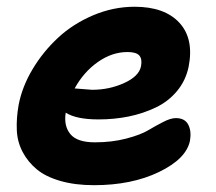

<svg xmlns="http://www.w3.org/2000/svg" viewBox="-20 -539 639 569"><path d="M258.8 9.8Q202.6 9.8 159.2 -2.7Q115.7 -15.1 89.4 -36.9Q63 -58.6 47.1 -88.6Q31.2 -118.7 29.8 -153.8Q28.3 -189 35.2 -228Q45.4 -281.7 76.4 -333.7Q107.4 -385.7 151.9 -427Q196.3 -468.3 256.1 -493.7Q315.9 -519 378.9 -519Q467.8 -519 511.5 -471.7Q555.2 -424.3 539.1 -341.8Q530.8 -300.8 504.9 -269.5Q479 -238.3 441.7 -220.5Q404.3 -202.6 361.6 -193.8Q318.8 -185.1 272 -185.1Q206.1 -185.1 174.8 -205.1Q168.5 -166 188.5 -141.6Q208.5 -117.2 261.2 -117.2Q312 -117.2 354.5 -128.4Q397 -139.6 419.4 -153.1Q441.9 -166.5 463.9 -177.7Q485.8 -189 501 -189Q527.8 -189 537.8 -169.7Q547.9 -150.4 543 -122.1Q532.2 -68.4 451.2 -29.3Q370.1 9.8 258.8 9.8ZM357.9 -384.8Q312 -384.8 270 -355.2Q228 -325.7 201.2 -276.9Q250 -272.9 252.9 -272.9Q304.2 -272.9 348.1 -293Q392.1 -313 397.9 -342.8Q401.9 -364.3 392.8 -374.5Q383.8 -384.8 357.9 -384.8Z"/></svg>

Font: Shantell Sans Normal
Style: Bold Italic
Weight: 700
Italic angle: -11.31°
Designer: Stephen Nixon, Anya Danilova, Shantell Martin
Foundry: Arrow Type
Version: Version 1.006;[559af2be0]